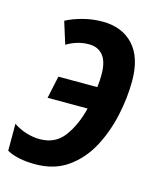

<svg xmlns="http://www.w3.org/2000/svg" viewBox="-99 -618 579 695"><g transform="rotate(15 190.0 -271.0)"><path d="M97 10Q31 10 -9 -12V-113Q13 -98 39 -90Q65 -82 90 -82Q148 -82 180.5 -125.5Q213 -169 229 -234H79L97 -318H243Q246 -342 246 -365Q246 -414 227 -437Q208 -460 174 -460Q131 -460 91 -436L65 -519Q91 -533 127 -542.5Q163 -552 200 -552Q274 -552 316.5 -506Q359 -460 359 -372Q359 -309 344.5 -242Q330 -175 299.5 -118Q269 -61 219 -25.5Q169 10 97 10Z"/></g></svg>

Font: Noto Sans Condensed SemiBold
Style: Italic
Weight: 600
Width: 3
Italic angle: -12°
Designer: Monotype Design Team
Foundry: Monotype Imaging Inc.
Version: Version 2.013; ttfautohint (v1.8.4.7-5d5b)